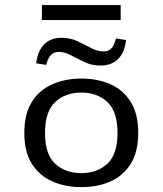

<svg xmlns="http://www.w3.org/2000/svg" viewBox="-20 -744 656 775"><path d="M126 -488.4Q131.9 -538.1 158.2 -564.8Q184.4 -591.5 227.8 -591.5Q263.2 -591.5 292.2 -577.9Q321.1 -564.3 347 -550.3Q372.8 -536.4 398.7 -536.4Q418 -536.4 429.8 -549Q441.5 -561.7 448.2 -588.9L488.7 -582.4Q483.6 -532.9 457 -506.1Q430.3 -479.3 386.1 -479.3Q350.8 -479.3 321.4 -493.3Q292 -507.3 266.6 -520.9Q241.2 -534.5 216 -534.5Q197.4 -534.5 185.3 -521.4Q173.2 -508.4 166.5 -482ZM308.5 11.3Q244 11.3 191.9 -11.4Q139.8 -34.2 109 -82.2Q78.2 -130.3 78.2 -207.4Q78.2 -284.5 108.6 -332.9Q139 -381.4 191.5 -404.1Q244 -426.9 308.5 -426.9Q373.9 -426.9 425.5 -404.1Q477.2 -381.4 507.6 -332.9Q538 -284.5 538 -207.4Q538 -131 507.6 -82.6Q477.2 -34.2 425.5 -11.4Q373.9 11.3 308.5 11.3ZM308.5 -45.2Q372.3 -45.2 413.4 -83.1Q454.4 -121 454.4 -207.4Q454.4 -294.1 413.4 -332.2Q372.3 -370.4 308.5 -370.4Q243.9 -370.4 202.8 -332.2Q161.8 -294.1 161.8 -207.4Q161.8 -121 202.8 -83.1Q243.9 -45.2 308.5 -45.2ZM149.1 -663.1V-723.6H467.1V-663.1Z"/></svg>

Font: Playfair 5pt SemiExpanded Light
Style: Regular
Weight: 300
Width: 6
Designer: Claus Eggers Sørensen
Foundry: Claus Eggers Sørensen
Version: Version 2.203